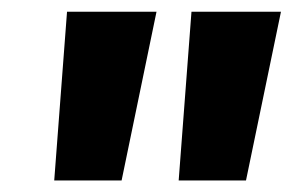

<svg xmlns="http://www.w3.org/2000/svg" viewBox="-20 -716 503 330"><path d="M73.2 -405.8 95.2 -695.8H249L189 -405.8ZM287.1 -405.8 309.1 -695.8H462.9L402.8 -405.8Z"/></svg>

Font: Fira Sans Compressed Heavy
Style: Italic
Weight: 900
Width: 3
Italic angle: -8°
Designer: Carrois Corporate & Edenspiekermann AG
Foundry: Carrois Corporate GbR & Edenspiekermann AG
Version: Version 4.203;PS 004.203;hotconv 1.0.88;makeotf.lib2.5.64775